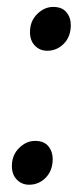

<svg xmlns="http://www.w3.org/2000/svg" viewBox="-20 -510 238 541"><path d="M64.5 -419.5Q64.5 -450.5 84.8 -470.5Q105 -490.5 130 -490.5Q155 -490.5 167.2 -475.5Q179.5 -460.5 179.5 -439.5Q179.5 -407 160 -387Q140.5 -367 113 -367Q92.5 -367 78.5 -381.2Q64.5 -395.5 64.5 -419.5ZM13.5 -42Q13.5 -73 33.8 -93Q54 -113 79 -113Q104 -113 116.2 -98Q128.5 -83 128.5 -62Q128.5 -29.5 109 -9.5Q89.5 10.5 62 10.5Q41.5 10.5 27.5 -3.8Q13.5 -18 13.5 -42Z"/></svg>

Font: Merriweather 96pt
Style: Italic
Weight: 400
Italic angle: -7.8°
Version: Version 2.101